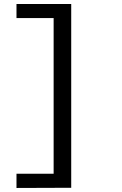

<svg xmlns="http://www.w3.org/2000/svg" viewBox="-20 -807 602 949"><path d="M332 121.1 61.5 122.1V51.8H245.1V-717.8H61.5V-787.1H332Z"/></svg>

Font: Hopone
Style: Regular
Weight: 400
Foundry: SIL International (SIL)
Version: Version 1.00 September 3, 2015, initial release